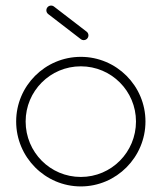

<svg xmlns="http://www.w3.org/2000/svg" viewBox="-20 -666 584 689"><path d="M173.7 -642.5C166.3 -648.2 155.6 -646.8 149.9 -639.4C144.2 -631.9 145.6 -621.2 153 -615.5L270 -525.5C277.4 -519.8 288.1 -521.2 293.8 -528.6C299.6 -536.1 298.2 -546.8 290.7 -552.5ZM270 -462C142 -462 38 -358 38 -230C38 -102 142 3 270 3C398 3 502 -102 502 -230C502 -358 398 -462 270 -462ZM270 -428C380 -428 468 -339 468 -230C468 -120 380 -31 270 -31C160 -31 72 -120 72 -230C72 -339 160 -428 270 -428Z"/></svg>

Font: LetsTrace
Style: basic
Weight: 500
Version: Version 002.000